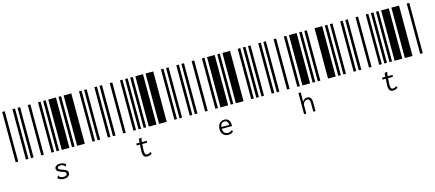

<svg xmlns="http://www.w3.org/2000/svg" viewBox="-61 -1220 4922 2173"><g transform="rotate(-15 2400.0 -133.5)"><path d="M0 0V-590H30V0ZM120 0V-590H150V0ZM180 0V-590H210V0ZM300 0V-590H330V0ZM420 0V-590H450V0ZM480 0V-590H510V0ZM540 0V-590H630V0ZM660 0V-590H690V0ZM720 0V-590H810V0ZM900 0V-590H930V0ZM480 323Q437 323 408 296L423 271L425 267L428 269Q428 270 428 272Q429 275 430 277Q432 280 434 283Q443 291 454 296Q465 300 481 300Q501 300 513 293Q524 286 524 273Q524 262 515 255Q506 248 481 241Q417 222 417 188Q417 168 434 157Q450 145 480 145Q503 145 519 152Q535 158 548 172L532 190L530 193L528 191Q528 187 526 185Q525 182 521 179Q512 172 502 169Q491 165 481 165Q465 165 454 171Q444 176 444 186Q444 196 455 203Q465 211 492 219Q524 229 537 240Q551 251 551 270Q551 293 533 308Q515 323 480 323Z M960 0V-590H990V0ZM1080 0V-590H1110V0ZM1140 0V-590H1170V0ZM1260 0V-590H1290V0ZM1380 0V-590H1410V0ZM1440 0V-590H1470V0ZM1500 0V-590H1530V0ZM1560 0V-590H1650V0ZM1680 0V-590H1770V0ZM1860 0V-590H1890V0ZM1512 303Q1488 322 1458 322Q1430 322 1418 305Q1406 287 1406 249Q1406 242 1407 227L1411 171H1373V149H1412L1415 104L1444 99H1448V101Q1446 104 1445 107Q1443 110 1443 115L1439 149H1495V171H1437L1434 229Q1433 244 1433 248Q1433 278 1440 289Q1447 299 1462 299Q1473 299 1483 295Q1492 291 1504 282Z M1920 0V-590H1950V0ZM2040 0V-590H2070V0ZM2100 0V-590H2130V0ZM2220 0V-590H2250V0ZM2340 0V-590H2370V0ZM2400 0V-590H2490V0ZM2520 0V-590H2550V0ZM2580 0V-590H2670V0ZM2760 0V-590H2790V0ZM2820 0V-590H2850V0ZM2408 323Q2370 323 2348 300Q2325 277 2325 235Q2325 207 2336 186Q2346 166 2364 156Q2381 145 2403 145Q2434 145 2453 165Q2472 186 2472 226Q2472 230 2472 238H2351Q2352 269 2368 285Q2384 301 2409 301Q2436 301 2453 282L2468 297Q2446 323 2408 323ZM2445 217Q2445 193 2433 179Q2421 165 2401 165Q2383 165 2369 178Q2355 191 2352 217Z M2880 0V-590H2910V0ZM3000 0V-590H3030V0ZM3060 0V-590H3090V0ZM3180 0V-590H3210V0ZM3300 0V-590H3330V0ZM3360 0V-590H3450V0ZM3480 0V-590H3510V0ZM3540 0V-590H3570V0ZM3660 0V-590H3750V0ZM3780 0V-590H3810V0ZM3294 72H3324V74Q3321 77 3321 79Q3320 82 3320 88V179Q3330 164 3345 154Q3360 145 3376 145Q3400 145 3414 162Q3428 179 3428 216V319H3402V217Q3402 191 3393 180Q3384 168 3370 168Q3358 168 3347 175Q3335 181 3328 194Q3320 206 3320 221V319H3294Z M3840 0V-590H3870V0ZM3960 0V-590H3990V0ZM4020 0V-590H4050V0ZM4140 0V-590H4170V0ZM4260 0V-590H4290V0ZM4320 0V-590H4350V0ZM4380 0V-590H4410V0ZM4440 0V-590H4530V0ZM4560 0V-590H4650V0ZM4740 0V-590H4770V0ZM4392 303Q4368 322 4338 322Q4310 322 4298 305Q4286 287 4286 249Q4286 242 4287 227L4291 171H4253V149H4292L4295 104L4324 99H4328V101Q4326 104 4325 107Q4323 110 4323 115L4319 149H4375V171H4317L4314 229Q4313 244 4313 248Q4313 278 4320 289Q4327 299 4342 299Q4353 299 4363 295Q4372 291 4384 282Z"/></g></svg>

Font: Libre Barcode 39 Extended Text
Style: Regular
Weight: 400
Version: Version 1.005; ttfautohint (v1.8.3)